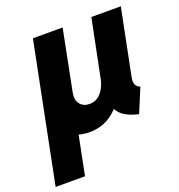

<svg xmlns="http://www.w3.org/2000/svg" viewBox="-168 -636 888 951"><g transform="rotate(-20 276.5 -160.0)"><path d="M-36.1 205.1 109.9 -525.4H264.2L118.7 205.1ZM215.3 7.8Q163.1 7.8 119.4 -16.6Q75.7 -41 54.2 -87.9Q32.7 -134.8 46.4 -202.1L111.3 -525.4H266.6L204.1 -210Q195.3 -167 213.6 -145.3Q231.9 -123.5 263.2 -123.5Q289.1 -123.5 307.9 -137Q326.7 -150.4 339.1 -173.1Q351.6 -195.8 356.9 -223.1L418 -525.4H573.2L503.4 -176.8Q498.5 -150.4 505.4 -137.2Q512.2 -124 528.3 -118.7L475.6 7.8Q414.6 -6.3 385.7 -34.2Q356.9 -62 363.8 -102.5L400.4 -58.1H327.6L396 -99.6Q367.2 -50.3 321 -21.2Q274.9 7.8 215.3 7.8Z"/></g></svg>

Font: Reddit Sans ExtraBold
Style: Italic
Weight: 800
Italic angle: -11.25°
Designer: Stephen Hutchings
Version: Version 1.013